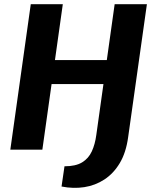

<svg xmlns="http://www.w3.org/2000/svg" viewBox="-20 -710 729 911"><path d="M278 -690 181 0H29L126 -690ZM498 -425 482 -311H217L233 -425ZM524 -690H677L588 -59Q578 14 548.5 63.5Q519 113 475.5 141.5Q432 170 380 178Q328 186 272 175L286 79Q339 79 369.5 60.5Q400 42 415.5 8.5Q431 -25 437 -70Z"/></svg>

Font: Exo 2
Style: Bold Italic
Weight: 700
Italic angle: -8°
Designer: Natanael Gama
Foundry: Natanael Gama
Version: Version 2.010